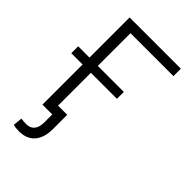

<svg xmlns="http://www.w3.org/2000/svg" viewBox="-274 -826 1133 1133"><g transform="rotate(45 292.5 -259.5)"><path d="M532.7 -727.5V-665.5H174.3V0H105V-727.5ZM10.7 -335V-392.6H391.6V-335ZM117.2 209.5Q89.8 209.5 69.8 203.6L75.7 146Q85.4 147.5 96.2 148.4Q106.9 149.4 118.2 149.4Q150.4 149.4 168.7 128.9Q187 108.4 187 64V0H144.5V-61H251V56.6Q251 130.4 216.6 169.9Q182.1 209.5 117.2 209.5Z"/></g></svg>

Font: Inter Light
Style: Regular
Weight: 300
Designer: Rasmus Andersson
Foundry: rsms
Version: Version 4.000;git-a52131595